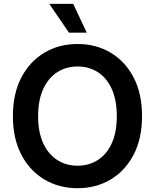

<svg xmlns="http://www.w3.org/2000/svg" viewBox="-20 -966 804 996"><path d="M382.3 10.3Q286.6 10.3 210.7 -34.7Q134.8 -79.6 90.8 -163.3Q46.9 -247.1 46.9 -363.3Q46.9 -480.5 90.8 -564.2Q134.8 -647.9 210.7 -692.9Q286.6 -737.8 382.3 -737.8Q478 -737.8 553.7 -692.9Q629.4 -647.9 673.1 -564.2Q716.8 -480.5 716.8 -363.3Q716.8 -247.1 673.1 -163.3Q629.4 -79.6 553.7 -34.7Q478 10.3 382.3 10.3ZM382.3 -106.4Q441.4 -106.4 487.5 -136Q533.7 -165.5 559.8 -222.9Q585.9 -280.3 585.9 -363.3Q585.9 -446.8 559.8 -504.4Q533.7 -562 487.5 -591.6Q441.4 -621.1 382.3 -621.1Q322.8 -621.1 276.6 -591.3Q230.5 -561.5 204.1 -504.2Q177.7 -446.8 177.7 -363.3Q177.7 -280.3 204.1 -223.1Q230.5 -166 276.6 -136.2Q322.8 -106.4 382.3 -106.4ZM337.9 -796.4 235.8 -945.8H359.9L430.2 -796.4Z"/></svg>

Font: Inter 18pt SemiBold
Style: Regular
Weight: 600
Designer: Rasmus Andersson
Foundry: rsms
Version: Version 4.001;git-66647c0bb